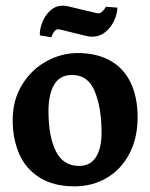

<svg xmlns="http://www.w3.org/2000/svg" viewBox="-20 -638 523 671"><path d="M184.1 -535.6Q187 -535.6 188.5 -535.2L279.8 -512.7Q291 -509.8 301.3 -509.8Q328.6 -509.8 348.9 -526.6Q369.1 -543.5 379.6 -567.4Q390.1 -591.3 390.1 -611.3L350.1 -614.3Q349.1 -612.3 345 -606.2Q340.8 -600.1 334 -595Q327.1 -589.8 319.3 -591.8L218.8 -615.7Q208 -618.2 200.2 -618.2Q174.3 -618.2 155.8 -601.1Q137.2 -584 128.2 -560.8Q119.1 -537.6 119.1 -520L119.6 -514.2L159.7 -507.8Q160.2 -509.8 162.8 -516.6Q165.5 -523.4 170.9 -529.5Q176.3 -535.6 184.1 -535.6ZM460.9 -227.5Q460.9 -298.8 436.5 -349.4Q412.1 -399.9 365 -426.3Q317.9 -452.6 251.5 -452.6Q195.3 -452.6 143.1 -424.3Q90.8 -396 57.6 -342.5Q24.4 -289.1 24.4 -217.8Q24.4 -152.8 46.9 -100.8Q69.3 -48.8 117.9 -17.8Q166.5 13.2 240.2 13.2Q303.7 13.2 354 -16.8Q404.3 -46.9 432.6 -101.6Q460.9 -156.2 460.9 -227.5ZM335 -174.8Q335 -120.1 315.4 -89.1Q295.9 -58.1 256.3 -58.1Q200.7 -58.1 175 -110.1Q149.4 -162.1 149.4 -250Q149.4 -308.1 169.2 -342Q189 -376 231.9 -376Q288.6 -376 311.8 -317.4Q335 -258.8 335 -174.8Z"/></svg>

Font: Neuton
Style: Bold
Weight: 700
Designer: Brian M Zick
Foundry: Brian M Zick
Version: Version 1.560